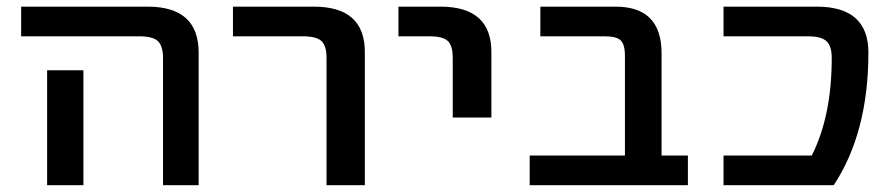

<svg xmlns="http://www.w3.org/2000/svg" viewBox="-20 -542 2603 563"><path d="M42 -435.5V-522.5H413.1Q562.5 -522.5 562.5 -387.7V1H458V-372.1Q458 -407.2 442.9 -421.4Q427.7 -435.5 389.6 -435.5ZM224.6 -335.9V-101.6V1H118.2V-101.6V-335.9Z M663.1 -435.5V-522.5H900.4Q1050.8 -522.5 1049.8 -387.7V1H937.5V-372.1Q937.5 -408.2 922.4 -421.9Q907.2 -435.5 869.1 -435.5Z M1148.4 -435.5V-522.5H1271.5Q1421.9 -522.5 1420.9 -387.7V-197.3H1307.6V-372.1Q1307.6 -408.2 1293 -421.9Q1278.3 -435.5 1240.2 -435.5Z M1812.5 -377.9Q1812.5 -412.1 1799.8 -423.8Q1787.1 -435.5 1753.9 -435.5H1564.5V-522.5H1785.2Q1918.9 -522.5 1919.9 -387.7V-85.9H1997.1V1H1533.2V-85.9H1812.5Z M2375 -522.5Q2526.4 -522.5 2526.4 -387.7Q2526.4 -153.3 2424.8 1H2101.6V-85.9H2360.4Q2418.9 -202.1 2418.9 -372.1Q2418.9 -407.2 2403.3 -421.4Q2387.7 -435.5 2350.6 -435.5H2101.6V-522.5Z"/></svg>

Font: Gen Shin Gothic Medium
Style: Regular
Weight: 500
Designer: [Source Han Sans]
Ryoko NISHIZUKA  (kana & ideographs); Paul D. Hunt (Latin, Greek & Cyrillic); Wenlong ZHANG  (bopomofo
Version: Version 1.002.20150607